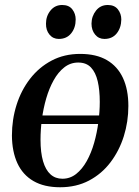

<svg xmlns="http://www.w3.org/2000/svg" viewBox="-20 -758 570 789"><path d="M391.5 -248.5H132L137 -283.5H396ZM309.5 -536.5Q375.5 -536.5 419.2 -511Q463 -485.5 485.2 -437.8Q507.5 -390 507.5 -322.5Q507.5 -258 488.8 -198.2Q470 -138.5 434 -91Q398 -43.5 345.8 -16Q293.5 11.5 227 11.5Q161.5 11.5 117.5 -14Q73.5 -39.5 51.5 -87.2Q29.5 -135 29 -201Q29 -266.5 48 -326.8Q67 -387 103.5 -434.2Q140 -481.5 192 -509Q244 -536.5 309.5 -536.5ZM301.5 -501Q269.5 -501 244.2 -481.2Q219 -461.5 200.5 -428.2Q182 -395 170 -353.8Q158 -312.5 152.2 -268.5Q146.5 -224.5 146.5 -184Q146.5 -131 157 -95.2Q167.5 -59.5 187.5 -41.5Q207.5 -23.5 236.5 -23.5Q268 -23.5 293 -43.2Q318 -63 336.5 -96.2Q355 -129.5 366.8 -170.8Q378.5 -212 384.2 -255.5Q390 -299 390 -339.5Q390 -388 381.5 -424.2Q373 -460.5 353.8 -480.8Q334.5 -501 301.5 -501ZM221.5 -598Q198 -598 183.2 -616Q168.5 -634 169 -661Q169 -692 187.5 -714.8Q206 -737.5 235.5 -737.5Q263.5 -737.5 277.2 -719.5Q291 -701.5 291 -678Q291 -644 272.5 -621Q254 -598 221.5 -598ZM409 -598Q385.5 -598 370.8 -616Q356 -634 356 -661Q356.5 -692 374.8 -714.8Q393 -737.5 423 -737.5Q450.5 -737.5 464.5 -719.5Q478.5 -701.5 478.5 -678Q478 -644 459.8 -621Q441.5 -598 409 -598Z"/></svg>

Font: Merriweather 96pt Medium
Style: Italic
Weight: 500
Italic angle: -7.8°
Version: Version 2.101